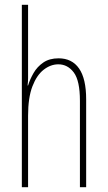

<svg xmlns="http://www.w3.org/2000/svg" viewBox="-20 -780 448 800"><path d="M97 -492Q97 -469 97 -455Q97 -441 95 -424H97Q105 -450 120 -476Q135 -502 160.5 -519.5Q186 -537 224 -537Q280 -537 309.5 -494.5Q339 -452 339 -366V0H313V-360Q313 -444 287.5 -478Q262 -512 223 -512Q191 -512 162 -489.5Q133 -467 115 -420Q97 -373 97 -298V0H71V-760H97Z"/></svg>

Font: Noto Sans Thai Looped ExtraCondensed Thin
Style: Regular
Weight: 100
Width: 2
Designer: Sasikarn Vongin, Ben Mitchell
Foundry: The Fontpad Ltd
Version: Version 1.001; ttfautohint (v1.8.4.7-5d5b)